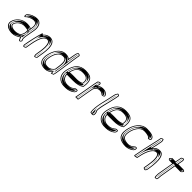

<svg xmlns="http://www.w3.org/2000/svg" viewBox="384 -2151 3730 3730"><g transform="rotate(45 2249.0 -286.5)"><path d="M49 -133C32 -37 126 11 229 11C311 11 345 -18 403 -50C411 -27 412 -13 430 7C457 27 483 -18 482 -27C472 -60 459 -61 469 -130L505 -336C524 -442 486 -545 387 -545C302 -545 232 -513 182 -466C160 -447 156 -387 186 -392C228 -434 292 -470 370 -470C441 -456 439 -397 424 -311C413 -334 347 -339 306 -339C185 -339 76 -253 49 -133ZM64 -133C90 -245 190 -324 303 -324C346 -324 403 -315 409 -303L430 -261L439 -311C454 -396 458 -469 376 -485H374H373C294 -485 227 -449 183 -408C177 -417 183 -448 191 -455V-456C238 -500 303 -530 384 -530C470 -530 508 -439 490 -336L454 -130C444 -61 458 -49 466 -23C464 -20 463 -18 460 -14C452 -3 448 -1 441 -5C425 -23 426 -32 417 -57L413 -71L397 -63C337 -30 310 -4 232 -4C131 -4 51 -51 64 -133ZM84 -133C68 -40 158 -4 232 -4C290 -4 312 -24 375 -59L426 -87L431 -72C429 -85 430 -103 434 -130L470 -336C490 -448 434 -530 384 -530C323 -530 262 -506 213 -460C208 -456 203 -447 201 -435C241 -461 299 -485 373 -485H380L386 -484C486 -464 473 -393 459 -311L440 -202L389 -307C384 -318 344 -324 303 -324C222 -324 112 -255 84 -133ZM92 -137C112 -208 192 -281 310 -278C320 -278 330 -277 340 -276C374 -273 395 -267 405 -267H435L438 -254C450 -198 433 -148 399 -97L398 -95L394 -93C357 -69 300 -51 238 -51C171 -51 81 -76 92 -137ZM112 -137C100 -67 193 -51 238 -51C287 -51 337 -64 373 -88L376 -90L379 -94C413 -146 430 -199 417 -257L415 -267H405C383 -267 361 -274 333 -276C240 -291 138 -227 113 -139L112 -138ZM127 -137C149 -215 242 -275 328 -261C355 -259 377 -252 402 -252C413 -198 399 -150 366 -100C334 -79 287 -66 241 -66C194 -66 118 -84 127 -137ZM444 -32C445 -29 446 -28 447 -24C446 -28 445 -29 444 -32Z M556 -12C552 8 560 26 573 33C595 33 617 22 627 9C652 -131 683 -391 810 -391C909 -382 866 -154 847 -45C842 -18 848 8 860 22C882 22 904 11 916 -2C950 -194 1001 -445 835 -466C761 -474 698 -432 672 -385L676 -411H650C611 -289 579 -145 556 -12ZM571 -12C593 -134 622 -266 656 -379L643 -304L685 -380C707 -420 764 -458 831 -451C979 -432 937 -204 902 -8C893 -1 880 6 869 7C861 -6 858 -25 862 -45C880 -146 934 -395 814 -406H813C665 -406 636 -125 613 4C605 11 593 17 580 18C574 13 569 1 571 -12ZM591 -12C590 -5 590 2 592 8C592 8 593 8 593 7C615 -120 627 -406 813 -406H817H820C970 -392 899 -144 882 -45C880 -32 881 -20 883 -9C918 -207 945 -436 824 -452C794 -455 744 -437 713 -394C710 -390 709 -387 707 -383L674 -384L673 -370C640 -258 612 -130 591 -12Z M1004 -157C987 -21 1033 50 1177 50C1239 50 1286 19 1315 -14L1318 25L1374 5C1380 -11 1384 -27 1387 -44C1419 -226 1442 -433 1473 -610C1465 -624 1447 -635 1424 -635C1409 -624 1394 -601 1390 -577C1381 -525 1369 -473 1363 -422C1337 -445 1305 -454 1256 -454C1110 -454 1029 -300 1004 -157ZM1019 -157C1044 -300 1121 -439 1253 -439C1300 -439 1329 -431 1352 -410L1375 -390L1379 -423C1385 -473 1396 -525 1405 -577C1408 -594 1418 -611 1427 -620C1441 -619 1452 -612 1457 -605C1426 -428 1404 -224 1372 -44C1370 -31 1367 -18 1363 -6L1332 5L1329 -50L1305 -23C1279 7 1237 35 1180 35C1043 35 1003 -27 1019 -157ZM1039 -157C1021 -18 1074 35 1180 35C1212 35 1253 15 1282 -18L1346 -91L1350 -33C1351 -37 1351 -40 1352 -44C1384 -225 1406 -431 1437 -608C1431 -599 1427 -588 1425 -577C1416 -525 1404 -473 1398 -422L1392 -362L1331 -415C1309 -435 1289 -439 1253 -439C1158 -439 1066 -308 1039 -157ZM1043 -114V-115C1048 -223 1082 -390 1251 -393C1264 -393 1277 -392 1290 -390C1424 -372 1360 -188 1350 -99V-98L1349 -96C1327 -63 1282 -11 1186 -11C1075 -11 1048 -50 1043 -114ZM1063 -112C1067 -41 1100 -11 1186 -11C1253 -11 1301 -54 1327 -92L1330 -96L1331 -100C1342 -188 1390 -377 1281 -391C1266 -393 1251 -394 1238 -392C1116 -377 1068 -224 1063 -114V-113ZM1078 -116C1084 -240 1143 -396 1276 -376C1367 -364 1326 -196 1315 -99C1292 -64 1249 -26 1189 -26C1108 -26 1083 -51 1078 -116Z M1484 -242C1441 -72 1542 37 1717 24C1792 24 1850 -2 1896 -37C1921 -57 1929 -89 1922 -110C1905 -117 1887 -118 1867 -112C1817 -73 1791 -49 1704 -49C1616 -49 1558 -102 1556 -179H1725C1820 -179 1894 -195 1951 -237C1983 -421 1942 -499 1759 -499C1600 -499 1517 -397 1484 -242ZM1498 -241C1531 -392 1607 -484 1756 -484C1929 -484 1967 -417 1937 -244C1885 -209 1817 -194 1727 -194H1540V-176C1543 -92 1607 -34 1701 -34C1790 -34 1824 -62 1872 -99C1886 -102 1898 -101 1909 -98C1911 -82 1903 -61 1887 -48C1843 -15 1790 9 1719 9H1718C1700 10 1683 10 1667 9C1533 -1 1462 -97 1498 -241ZM1519 -242C1479 -81 1573 9 1688 10C1696 10 1704 10 1713 9H1716H1719C1772 9 1820 -9 1865 -43C1881 -56 1891 -81 1889 -99C1846 -65 1805 -34 1701 -34C1577 -34 1523 -102 1520 -178V-194H1727C1809 -194 1865 -206 1916 -241C1948 -426 1900 -484 1756 -484C1640 -484 1553 -402 1519 -242ZM1523 -233 1529 -253C1556 -356 1593 -440 1750 -440C1886 -440 1939 -390 1920 -282L1919 -277L1912 -274C1872 -251 1816 -239 1753 -239C1687 -239 1621 -242 1569 -237ZM1544 -235 1562 -237C1621 -243 1689 -239 1753 -239C1808 -239 1853 -248 1890 -269L1898 -274L1900 -282C1921 -399 1858 -440 1750 -440C1625 -440 1577 -363 1549 -253ZM1563 -252C1591 -360 1632 -425 1747 -425C1851 -425 1904 -390 1885 -282C1852 -263 1809 -254 1756 -254C1693 -254 1624 -258 1563 -252Z M1978 12C2004 11 2027 12 2053 12C2073 -103 2091 -220 2114 -332C2128 -376 2171 -413 2224 -413C2286 -413 2287 -387 2322 -374C2340 -374 2357 -381 2372 -393C2384 -414 2370 -435 2358 -447C2325 -481 2297 -489 2239 -489C2192 -487 2147 -468 2133 -442C2135 -454 2139 -467 2143 -480C2151 -502 2144 -522 2132 -530C2110 -533 2087 -521 2074 -510C2069 -480 2060 -452 2055 -425ZM1996 -3 2070 -425C2074 -449 2082 -475 2088 -503C2098 -510 2113 -515 2125 -515C2131 -509 2133 -496 2128 -482C2124 -468 2120 -455 2118 -442L2102 -353L2146 -437C2154 -453 2192 -472 2237 -474C2294 -474 2315 -468 2346 -436C2357 -425 2364 -410 2361 -401C2351 -393 2339 -390 2328 -389C2302 -400 2291 -428 2226 -428C2165 -428 2115 -385 2099 -334V-333V-332C2077 -224 2060 -113 2041 -3ZM2016 -3H2021C2040 -112 2057 -225 2079 -332V-333C2092 -375 2134 -428 2226 -428C2297 -428 2318 -403 2332 -393C2334 -394 2337 -395 2339 -397C2346 -412 2336 -430 2326 -440C2296 -472 2282 -474 2239 -474C2213 -472 2179 -461 2168 -440L2098 -442C2100 -454 2104 -467 2108 -481C2112 -491 2112 -500 2110 -508C2109 -508 2109 -508 2108 -507C2103 -478 2094 -450 2090 -425Z M2481 -542C2449 -359 2370 -142 2396 14C2429 18 2459 38 2484 6C2493 -27 2487 -57 2479 -78C2433 -92 2529 -391 2554 -531L2565 -597C2559 -610 2541 -622 2520 -622C2503 -603 2486 -573 2481 -542ZM2496 -542C2500 -566 2512 -590 2525 -606C2537 -604 2545 -598 2549 -592L2539 -531C2516 -401 2414 -103 2466 -66C2473 -47 2475 -24 2470 1C2458 14 2442 7 2409 1C2388 -150 2464 -360 2496 -542ZM2516 -542C2484 -361 2407 -150 2429 3C2435 4 2441 6 2446 7C2447 6 2448 6 2449 4C2456 -24 2453 -51 2446 -71C2392 -110 2495 -395 2519 -531L2527 -578C2522 -567 2518 -554 2516 -542Z M2591 -242C2548 -72 2649 37 2824 24C2899 24 2957 -2 3003 -37C3028 -57 3036 -89 3029 -110C3012 -117 2994 -118 2974 -112C2924 -73 2898 -49 2811 -49C2723 -49 2665 -102 2663 -179H2832C2927 -179 3001 -195 3058 -237C3090 -421 3049 -499 2866 -499C2707 -499 2624 -397 2591 -242ZM2605 -241C2638 -392 2714 -484 2863 -484C3036 -484 3074 -417 3044 -244C2992 -209 2924 -194 2834 -194H2647V-176C2650 -92 2714 -34 2808 -34C2897 -34 2931 -62 2979 -99C2993 -102 3005 -101 3016 -98C3018 -82 3010 -61 2994 -48C2950 -15 2897 9 2826 9H2825C2807 10 2790 10 2774 9C2640 -1 2569 -97 2605 -241ZM2626 -242C2586 -81 2680 9 2795 10C2803 10 2811 10 2820 9H2823H2826C2879 9 2927 -9 2972 -43C2988 -56 2998 -81 2996 -99C2953 -65 2912 -34 2808 -34C2684 -34 2630 -102 2627 -178V-194H2834C2916 -194 2972 -206 3023 -241C3055 -426 3007 -484 2863 -484C2747 -484 2660 -402 2626 -242ZM2630 -233 2636 -253C2663 -356 2700 -440 2857 -440C2993 -440 3046 -390 3027 -282L3026 -277L3019 -274C2979 -251 2923 -239 2860 -239C2794 -239 2728 -242 2676 -237ZM2651 -235 2669 -237C2728 -243 2796 -239 2860 -239C2915 -239 2960 -248 2997 -269L3005 -274L3007 -282C3028 -399 2965 -440 2857 -440C2732 -440 2684 -363 2656 -253ZM2670 -252C2698 -360 2739 -425 2854 -425C2958 -425 3011 -390 2992 -282C2959 -263 2916 -254 2863 -254C2800 -254 2731 -258 2670 -252Z M3124 -235C3091 -50 3197 5 3347 5C3404 5 3467 -21 3506 -54C3536 -81 3537 -119 3525 -136C3510 -135 3501 -137 3487 -135C3445 -99 3416 -68 3341 -68C3226 -76 3180 -112 3202 -235C3222 -347 3292 -466 3394 -466C3458 -466 3534 -454 3547 -414C3571 -412 3595 -423 3608 -435C3624 -526 3501 -541 3405 -541C3251 -541 3153 -398 3124 -235ZM3139 -235C3167 -395 3261 -526 3403 -526C3501 -526 3601 -508 3594 -441C3584 -434 3571 -430 3559 -429C3535 -474 3457 -481 3397 -481C3281 -481 3207 -348 3187 -235C3164 -104 3218 -61 3337 -53H3338C3416 -53 3452 -88 3491 -121C3499 -122 3504 -121 3514 -121C3520 -107 3515 -82 3496 -64C3460 -34 3403 -10 3350 -10C3204 -10 3108 -60 3139 -235ZM3159 -235C3126 -50 3232 -10 3350 -10C3383 -10 3438 -29 3475 -60C3490 -74 3497 -94 3497 -111C3466 -85 3425 -53 3338 -53H3335H3332C3191 -63 3145 -112 3167 -235C3186 -340 3244 -481 3397 -481C3459 -481 3539 -471 3571 -436L3573 -438C3584 -517 3488 -526 3403 -526C3297 -526 3189 -404 3159 -235Z M3590 1C3596 24 3648 3 3666 0C3687 -121 3742 -341 3858 -341C3960 -328 3907 -72 3888 38C3895 51 3914 62 3936 62C3951 55 3965 37 3969 16C3998 -150 4035 -423 3877 -418C3814 -418 3755 -381 3738 -334C3760 -420 3770 -475 3784 -553C3789 -580 3782 -606 3770 -620C3749 -620 3727 -608 3716 -595C3706 -539 3699 -501 3685 -445C3644 -277 3621 -161 3590 1ZM3606 -4C3636 -163 3660 -278 3700 -444C3714 -499 3721 -538 3730 -590C3737 -597 3751 -603 3762 -605C3770 -592 3773 -573 3769 -553C3755 -475 3745 -420 3723 -335L3752 -331C3766 -369 3816 -403 3874 -403C4012 -407 3985 -157 3954 16C3952 30 3942 42 3935 47C3921 46 3909 39 3904 33C3923 -73 3983 -341 3863 -356H3862H3861C3728 -356 3674 -127 3653 -12C3634 -7 3612 -2 3606 -4ZM3626 -7C3628 -7 3629 -7 3632 -8C3652 -118 3690 -356 3861 -356H3866L3871 -355C4019 -336 3942 -67 3924 36C3925 37 3924 37 3925 38C3929 32 3933 24 3934 16C3965 -160 3973 -403 3878 -403H3877H3875H3874C3845 -403 3790 -379 3773 -333L3703 -335C3725 -421 3735 -475 3749 -553C3751 -564 3750 -574 3749 -584C3740 -534 3733 -497 3720 -445C3680 -280 3656 -165 3626 -7Z M4116 -450C4104 -437 4115 -409 4143 -407C4172 -405 4195 -405 4224 -405C4204 -294 4187 -184 4168 -76C4163 -28 4166 7 4175 28C4194 31 4212 29 4229 21C4247 -13 4238 -44 4244 -78C4263 -184 4280 -295 4299 -405C4349 -403 4402 -404 4453 -404C4471 -412 4490 -432 4498 -454C4493 -468 4476 -479 4455 -479C4408 -479 4363 -480 4317 -480C4325 -514 4330 -546 4336 -581C4340 -602 4332 -622 4320 -630C4298 -630 4277 -618 4266 -605C4258 -561 4251 -522 4242 -480C4210 -479 4184 -483 4152 -482C4140 -474 4127 -463 4116 -450ZM4127 -441C4136 -451 4146 -461 4154 -467C4183 -467 4207 -464 4239 -465H4253L4256 -479C4265 -519 4273 -560 4280 -600C4288 -607 4300 -614 4312 -615C4319 -608 4323 -594 4321 -581C4315 -546 4310 -514 4302 -481L4298 -465H4314C4360 -465 4406 -464 4453 -464C4466 -464 4477 -458 4482 -451C4474 -436 4463 -425 4452 -419C4401 -419 4351 -418 4303 -420L4287 -421L4284 -405C4265 -295 4248 -184 4229 -78C4223 -42 4229 -15 4219 10C4209 14 4198 15 4187 14C4181 -5 4179 -35 4183 -76C4202 -185 4219 -294 4239 -405L4242 -420H4227C4198 -420 4174 -420 4146 -422C4129 -423 4126 -438 4127 -441ZM4149 -446C4145 -442 4148 -427 4155 -422C4178 -421 4199 -420 4227 -420H4262L4259 -405C4239 -294 4222 -184 4203 -76C4200 -46 4199 -21 4202 -2C4207 -26 4204 -50 4209 -78C4228 -184 4245 -295 4264 -405L4267 -421L4305 -420C4346 -418 4391 -419 4437 -419C4446 -426 4458 -439 4463 -453C4460 -459 4454 -463 4451 -464C4404 -464 4358 -465 4314 -465H4278L4282 -480C4290 -514 4295 -546 4301 -581C4302 -589 4304 -596 4301 -604C4293 -559 4286 -522 4277 -480L4273 -466L4242 -465C4212 -464 4190 -466 4170 -467C4163 -461 4157 -455 4149 -446Z"/></g></svg>

Font: Snowfall
Style: EcoObl
Weight: 400
Designer: Jasper
Foundry: Cannot Into Space Fonts
Version: Version 0.9